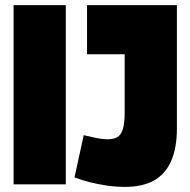

<svg xmlns="http://www.w3.org/2000/svg" viewBox="-20 -720 741 750"><path d="M33 0V-700H237V0ZM271 -27 307 -192Q326 -188 342.5 -184Q359 -180 373.5 -178Q388 -176 400 -176Q424 -176 438.5 -184.5Q453 -193 460 -216Q467 -239 467 -282V-508H320V-700H671V-217Q671 -142 648.5 -91Q626 -40 581.5 -15Q537 10 469 10Q432 10 398 5Q364 0 332 -8Q300 -16 271 -27Z"/></svg>

Font: Georama SemiCondensed Black
Style: Regular
Weight: 900
Width: 4
Designer: Jean-Baptiste Levee
Foundry: Production Type
Version: Version 1.001